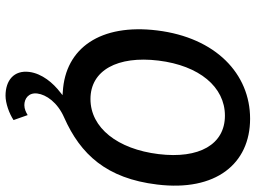

<svg xmlns="http://www.w3.org/2000/svg" viewBox="-135 -571 924 694"><g transform="rotate(90 327.0 -224.0)"><path d="M326 218C353 218 390 205 414 189L396 138C386 144 374 150 360 150C337 150 314 135 318 103C322 71 350 30 405 6C538 -53 625 -147 647 -330C673 -542 572 -666 409 -666C247 -666 116 -542 90 -330C65 -126 153 2 312 11L324 12L314 20C280 46 246 86 240 132C233 188 271 218 326 218ZM199 -335C217 -482 294 -575 398 -575C502 -575 555 -482 537 -335C519 -187 442 -89 338 -89C234 -89 181 -187 199 -335Z"/></g></svg>

Font: Falling Sky
Style: LightObl
Weight: 400
Designer: Paul D. Hunt
Foundry: Adobe Systems Incorporated
Version: Version 1.02